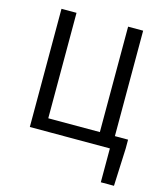

<svg xmlns="http://www.w3.org/2000/svg" viewBox="-123 -749 888 1030"><g transform="rotate(15 321.0 -234.0)"><path d="M534.3 188V0H89.7V-656.3H173.2V-70.7H459.7V-656.3H543.2V-70.7H616.4V-20.8L607.4 188Z"/></g></svg>

Font: Source Sans 3
Style: Regular
Weight: 200
Designer: Paul D. Hunt
Foundry: Adobe
Version: Version 3.046;hotconv 1.0.118;makeotfexe 2.5.65603